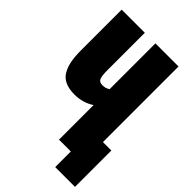

<svg xmlns="http://www.w3.org/2000/svg" viewBox="-252 -823 1032 1032"><g transform="rotate(45 264.5 -306.5)"><path d="M529.3 118.7H378.9V0H289.1V-262.7Q239.3 -230 176.3 -230Q133.3 -230 104.5 -243.4Q75.7 -256.8 60.5 -283.9Q45.4 -311 39.3 -344.2Q33.2 -377.4 33.2 -424.8V-732.4H209V-450.2Q209 -404.3 216.3 -387.9Q223.6 -371.6 248 -371.6Q271.5 -371.6 289.6 -384.3V-732.4H465.3V-157.7H529.3Z"/></g></svg>

Font: Anton
Style: Regular
Weight: 400
Designer: Vernon Adams, Tural Alisoy
Foundry: Vernon Adams
Version: Version 2.300